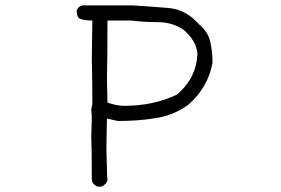

<svg xmlns="http://www.w3.org/2000/svg" viewBox="-20 -701 1040 711"><path d="M439 -309Q548 -309 636 -351Q707 -412 711 -501Q708 -551 657 -593Q615 -619 564.5 -619Q514 -619 465 -625H378Q378 -488 376 -410L378 -321Q414 -309 439 -309ZM357 -10H341Q335 -12 328.5 -18Q322 -24 321.5 -29Q321 -34 320 -38Q320 -155 318 -191L320 -268L318 -296L322 -316Q322 -401 320 -485L322 -625Q282 -625 270 -636Q264 -645 264 -662Q269 -676 283 -681H471Q537 -677 603 -671.5Q669 -666 717 -611Q750 -584 758.5 -546.5Q767 -509 767 -469Q751 -377 676 -312Q620 -272 552 -263Q494 -253 416 -253L376 -262L374 -157Q376 -49 378 -32Q371 -17 357 -10Z"/></svg>

Font: Yozai
Style: Regular
Weight: 400
Designer: LXGW / Y.OzVox
Foundry: LXGW / Y.OzVox
Version: Version 0.861;October 22, 2024